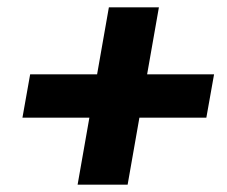

<svg xmlns="http://www.w3.org/2000/svg" viewBox="-20 -585 616 522"><path d="M223 -265H41L62 -383H244L276 -565H412L380 -383H562L541 -265H359L327 -83H191Z"/></svg>

Font: Bai Jamjuree
Style: Bold Italic
Weight: 700
Italic angle: -10°
Designer: Katatrad Aksorn Co.,Ltd.
Foundry: Cadson Demak Co.,Ltd.
Version: Version 1.000; ttfautohint (v1.6)